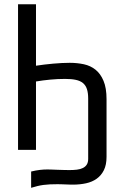

<svg xmlns="http://www.w3.org/2000/svg" viewBox="-20 -710 590 909"><path d="M150.4 -398.9V-689.9H65.4V-0.5H150.4V-324.2C170.9 -327.8 193.3 -330.7 217.5 -333C241.8 -335.3 265.3 -336.4 288.1 -336.4C307.9 -336.4 324.8 -335 338.6 -332C352.5 -329.1 363.8 -324.1 372.6 -316.9C381.3 -309.7 387.7 -300.1 391.6 -288.1C395.5 -276 397.5 -261.1 397.5 -243.2V42C397.5 53.1 395.3 62.1 390.9 69.1C386.5 76.1 380.3 81.5 372.3 85.4C364.3 89.4 354.8 92 343.8 93.3C332.7 94.6 320.6 95.2 307.6 95.2C299.5 95.2 290.4 95.1 280.5 94.7C270.6 94.4 260.9 94.1 251.5 93.8C242 93.4 233.2 93.1 224.9 92.8C216.6 92.4 210 92.3 205.1 92.3C192.7 92.3 180.3 93 168 94.5C155.6 95.9 142.1 98.5 127.4 102.1V179.2C137.9 175.9 147.8 173.2 157.2 170.9C166.7 168.6 176.3 166.8 186 165.5C195.8 164.2 206.1 163.3 216.8 162.8C227.5 162.4 239.4 162.1 252.4 162.1C257.3 162.1 262.9 162.2 269.3 162.4C275.6 162.5 282.1 162.8 288.8 163.1C295.5 163.4 302.1 163.7 308.6 163.8C315.1 164 321 164.1 326.2 164.1C348 164.1 368.5 161.9 387.7 157.7C406.9 153.5 423.7 146.2 438 136C452.3 125.7 463.6 112.2 471.9 95.5C480.2 78.7 484.4 57.8 484.4 32.7V-240.2C484.4 -275.7 479.7 -304.7 470.2 -327.1C460.8 -349.6 448.2 -367.2 432.4 -379.9C416.6 -392.6 398.1 -401.2 377 -405.8C355.8 -410.3 333.5 -412.6 310.1 -412.6C298.7 -412.6 286.3 -412.3 272.9 -411.6C259.6 -411 245.9 -410 231.9 -408.7C217.9 -407.4 203.9 -405.9 189.9 -404.3C175.9 -402.7 162.8 -400.9 150.4 -398.9Z"/></svg>

Font: CodeNewRoman Nerd Font Mono
Style: Regular
Weight: 400
Monospace: yes
Designer: Sam Radian
Foundry: Code New Roman
Version: Version 2.00 November 29, 2014;Nerd Fonts 3.2.1